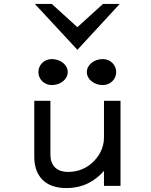

<svg xmlns="http://www.w3.org/2000/svg" viewBox="-20 -944 765 975"><path d="M502 -512C540 -512 570 -541 570 -578C570 -615 540 -644 502 -644C458 -644 421 -615 421 -578C421 -541 458 -512 502 -512ZM243 -512C287 -512 324 -541 324 -578C324 -615 287 -644 243 -644C205 -644 175 -615 175 -578C175 -541 205 -512 243 -512ZM154 -149C154 -54 205 11 317 11C406 11 465 -28 508 -76V0H592V-432H508V-245C508 -192 482 -149 451 -120C423 -93 381 -71 326 -71C264 -71 236 -107 236 -159V-432H154ZM373 -691 588 -924H503L373 -806L243 -924H157Z"/></svg>

Font: Charger Monospace
Style: Regular
Weight: 400
Designer: Jasper
Foundry: Cannot Into Space Fonts
Version: Version 0.980